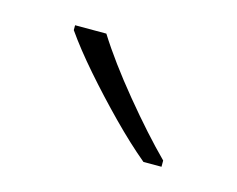

<svg xmlns="http://www.w3.org/2000/svg" viewBox="-41 -819 329 267"><g transform="rotate(15 123.5 -685.5)"><path d="M85 -765Q107 -730 142 -687.5Q177 -645 207 -615V-606H181Q157 -626 130.5 -653Q104 -680 80 -707.5Q56 -735 40 -758V-765Z"/></g></svg>

Font: Noto Sans Gujarati SemiCondensed ExtraLight
Style: Regular
Weight: 200
Width: 4
Designer: Jelle Bosma - Monotype Design Team, Universal Thirst
Foundry: Monotype Imaging Inc.
Version: Version 2.106; ttfautohint (v1.8.4.7-5d5b)